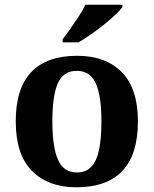

<svg xmlns="http://www.w3.org/2000/svg" viewBox="-20 -786 654 816"><path d="M304.9 10Q184.8 10 115.8 -59.6Q46.9 -129.2 46.9 -270.2Q46.9 -410.7 113 -479.8Q179.2 -548.9 308.1 -548.9Q428.2 -548.9 497.1 -479.8Q566.1 -410.7 566.1 -270.2Q566.1 -129.2 499.9 -59.6Q433.8 10 304.9 10ZM307 -53Q345.4 -53 368.4 -77.7Q391.5 -102.3 401.3 -150.9Q411.1 -199.6 411.1 -270.2Q411.1 -377.5 387.3 -431.2Q363.5 -484.9 305.9 -484.9Q248.4 -484.9 225.4 -431.2Q202.5 -377.5 202.5 -270.3Q202.5 -163.1 225.9 -108.1Q249.4 -53 307 -53ZM245.9 -619Q260.9 -638 279.3 -664Q297.6 -690 315.2 -717Q332.8 -744 342.8 -766H500.3V-756Q491.3 -743 470.1 -723Q448.9 -703 421.5 -681Q394 -659 365.8 -639.5Q337.6 -620 314.1 -606H245.9Z"/></svg>

Font: Noto Serif Hebrew
Style: Regular
Weight: 400
Designer: Monotype Design Team
Foundry: Monotype Imaging Inc.
Version: Version 2.003